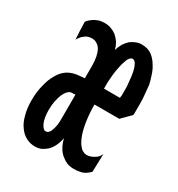

<svg xmlns="http://www.w3.org/2000/svg" viewBox="-121 -541 584 629"><g transform="rotate(30 171.5 -226.5)"><path d="M129.9 -120.1Q129.9 -120.1 129.9 -120.1Q129.9 -120.1 129.9 -120.1Q129.9 -105.5 128.9 -94.7Q127 -83 124 -74.2Q121.1 -64.5 116.2 -59.6Q111.3 -54.7 105.5 -54.7Q105.5 -54.7 105.5 -54.7Q105.5 -54.7 105.5 -54.7Q99.6 -54.7 95.7 -59.6Q90.8 -64.5 86.9 -73.2Q83 -82 81.1 -93.8Q79.1 -106.4 79.1 -121.1Q79.1 -121.1 79.1 -121.1Q79.1 -121.1 79.1 -121.1Q79.1 -138.7 82 -153.3Q85 -168 89.8 -180.7Q95.7 -193.4 101.6 -199.2Q107.4 -206.1 116.2 -207Q116.2 -207 123 -207Q129.9 -208 129.9 -208Q129.9 -208 129.9 -164.1Q129.9 -120.1 129.9 -120.1ZM262.7 -294.9Q262.7 -293.9 262.7 -290Q262.7 -287.1 262.7 -283.2Q262.7 -278.3 261.7 -275.4Q261.7 -272.5 261.7 -271.5Q261.7 -271.5 231.4 -271.5Q201.2 -271.5 201.2 -271.5Q201.2 -271.5 201.2 -271.5Q201.2 -271.5 201.2 -271.5Q201.2 -284.2 201.2 -295.9Q202.1 -308.6 203.1 -321.3Q204.1 -333 206.1 -343.8Q208 -353.5 210 -363.3Q211.9 -372.1 214.8 -378.9Q216.8 -386.7 219.7 -391.6Q222.7 -397.5 226.6 -400.4Q230.5 -403.3 234.4 -403.3Q234.4 -403.3 234.4 -403.3Q234.4 -403.3 234.4 -403.3Q237.3 -403.3 241.2 -400.4Q244.1 -398.4 247.1 -393.6Q249 -388.7 252 -382.8Q253.9 -377 255.9 -369.1Q257.8 -360.4 258.8 -352.5Q259.8 -343.8 260.7 -334Q261.7 -324.2 262.7 -314.5Q262.7 -304.7 262.7 -294.9Q262.7 -294.9 262.7 -294.9Q262.7 -294.9 262.7 -294.9ZM328.1 -290Q328.1 -307.6 326.2 -323.2Q325.2 -338.9 323.2 -355.5Q320.3 -370.1 315.4 -383.8Q311.5 -397.5 305.7 -409.2Q299.8 -419.9 293 -429.7Q285.2 -439.5 277.3 -446.3Q267.6 -453.1 257.8 -456.1Q247.1 -459 235.4 -459Q235.4 -459 235.4 -459Q235.4 -459 235.4 -459Q225.6 -459 215.8 -455.1Q206.1 -451.2 196.3 -444.3Q186.5 -435.5 179.7 -424.8Q172.9 -413.1 168.9 -399.4Q168.9 -399.4 168.9 -399.4Q168.9 -399.4 168.9 -399.4Q165 -413.1 158.2 -424.8Q150.4 -435.5 140.6 -444.3Q130.9 -451.2 120.1 -455.1Q109.4 -459 96.7 -459Q96.7 -459 96.7 -459Q96.7 -459 96.7 -459Q86.9 -459 77.1 -457Q68.4 -454.1 60.5 -450.2Q52.7 -445.3 46.9 -440.4Q41 -435.5 37.1 -429.7Q37.1 -429.7 38.1 -396.5Q40 -363.3 40 -363.3Q40 -363.3 40 -363.3Q40 -363.3 40 -363.3Q42 -368.2 46.9 -374Q50.8 -379.9 57.6 -384.8Q64.5 -390.6 71.3 -392.6Q78.1 -394.5 85.9 -394.5Q85.9 -394.5 85.9 -394.5Q85.9 -394.5 85.9 -394.5Q95.7 -394.5 103.5 -389.6Q112.3 -384.8 118.2 -375Q124 -364.3 127 -349.6Q129.9 -335 129.9 -315.4Q129.9 -315.4 129.9 -293Q129.9 -269.5 129.9 -269.5Q129.9 -269.5 119.1 -268.6Q108.4 -267.6 108.4 -267.6Q108.4 -267.6 108.4 -267.6Q108.4 -267.6 108.4 -267.6Q85 -265.6 67.4 -254.9Q49.8 -243.2 39.1 -223.6Q27.3 -204.1 21.5 -177.7Q14.6 -152.3 14.6 -120.1Q14.6 -120.1 14.6 -120.1Q14.6 -120.1 14.6 -120.1Q14.6 -88.9 21.5 -65.4Q27.3 -42 39.1 -26.4Q50.8 -9.8 66.4 -2Q81.1 5.9 99.6 5.9Q99.6 5.9 99.6 5.9Q99.6 5.9 99.6 5.9Q111.3 5.9 122.1 2Q131.8 -2.9 141.6 -10.7Q151.4 -19.5 158.2 -33.2Q165 -45.9 168.9 -65.4Q168.9 -65.4 168.9 -65.4Q168.9 -65.4 168.9 -65.4Q172.9 -47.9 180.7 -34.2Q187.5 -21.5 199.2 -11.7Q210 -2.9 221.7 2Q233.4 5.9 247.1 5.9Q247.1 5.9 247.1 5.9Q247.1 5.9 247.1 5.9Q257.8 5.9 267.6 3.9Q276.4 2.9 284.2 -1Q291 -4.9 295.9 -8.8Q300.8 -12.7 304.7 -16.6Q304.7 -16.6 305.7 -50.8Q306.6 -85 306.6 -85Q306.6 -85 306.6 -85Q306.6 -85 306.6 -85Q303.7 -78.1 299.8 -73.2Q294.9 -67.4 289.1 -64.5Q282.2 -59.6 275.4 -57.6Q268.6 -54.7 259.8 -54.7Q259.8 -54.7 259.8 -54.7Q259.8 -54.7 259.8 -54.7Q252.9 -54.7 246.1 -58.6Q239.3 -61.5 234.4 -68.4Q228.5 -74.2 224.6 -82Q219.7 -90.8 215.8 -101.6Q211.9 -112.3 209 -125Q206.1 -137.7 204.1 -152.3Q202.1 -166 201.2 -180.7Q200.2 -195.3 200.2 -210.9Q200.2 -210.9 247.1 -210.9Q293.9 -210.9 293.9 -210.9Q293.9 -210.9 310.5 -227.5Q327.1 -244.1 327.1 -244.1Q327.1 -244.1 327.1 -244.1Q327.1 -244.1 327.1 -244.1Q328.1 -247.1 328.1 -252.9Q328.1 -258.8 328.1 -266.6Q328.1 -275.4 328.1 -281.2Q328.1 -287.1 328.1 -290Q328.1 -290 328.1 -290Q328.1 -290 328.1 -290Z"/></g></svg>

Font: AgendaMediumCondGoodkids
Style: AgendaMediumCondGoodkids
Weight: 500
Designer: ""
Version: ""